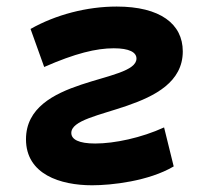

<svg xmlns="http://www.w3.org/2000/svg" viewBox="-20 -547 626 577"><path d="M256.8 9.8C314.9 9.8 426.8 -2.4 502 -46.9L473.1 -164.1C404.8 -132.8 324.2 -115.7 266.1 -115.7C216.8 -115.7 194.3 -127.9 194.3 -147.5C194.3 -222.7 529.3 -208.5 529.3 -392.6C529.3 -475.1 461.4 -527.3 330.6 -527.3C241.2 -527.3 147.5 -502.9 71.8 -460L112.8 -345.7C206.1 -386.7 269.5 -401.9 321.8 -401.9C369.1 -401.9 390.1 -389.6 390.1 -371.1C390.1 -296.4 58.1 -317.4 58.1 -128.4C58.1 -22.9 161.6 9.8 256.8 9.8Z"/></svg>

Font: Cascadia Mono PL
Style: Bold Italic
Weight: 700
Italic angle: -10°
Monospace: yes
Designer: Aaron Bell
Foundry: Saja Typeworks
Version: Version 2404.023